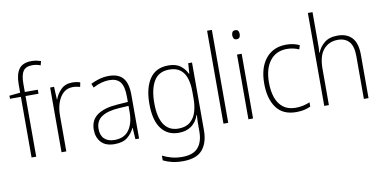

<svg xmlns="http://www.w3.org/2000/svg" viewBox="-88 -1035 3109 1546"><g transform="rotate(-10 1466.5 -262.0)"><path d="M244 -496H138V0H100V-496H11V-521L100 -530V-597Q100 -681 131 -723Q162 -765 233 -765Q256 -765 275 -761Q294 -757 310 -752L301 -718Q270 -731 233 -731Q181 -731 159.5 -699.5Q138 -668 138 -595V-529H244Z M526 -538Q562 -538 591 -528L584 -492Q570 -496 555.5 -498.5Q541 -501 525 -501Q478 -501 447 -472.5Q416 -444 399.5 -395.5Q383 -347 384 -288V0H345V-529H377L382 -424H384Q399 -468 434 -503Q469 -538 526 -538Z M826 -539Q904 -539 941.5 -495.5Q979 -452 979 -355V0H949L943 -94H941Q922 -52 884.5 -21Q847 10 778 10Q705 10 668.5 -30Q632 -70 632 -133Q632 -212 690 -252.5Q748 -293 855 -300L941 -306V-349Q941 -434 912.5 -469.5Q884 -505 824 -505Q792 -505 759 -496Q726 -487 690 -468L677 -501Q711 -518 748.5 -528.5Q786 -539 826 -539ZM858 -269Q768 -263 719.5 -230.5Q671 -198 671 -133Q671 -80 700.5 -51.5Q730 -23 783 -23Q863 -23 901.5 -76.5Q940 -130 941 -219V-274Z M1312 -539Q1374 -539 1410 -512Q1446 -485 1465 -444H1468L1474 -529H1505V24Q1505 126 1456.5 183.5Q1408 241 1297 241Q1246 241 1207 231.5Q1168 222 1136 206V167Q1169 184 1209 195Q1249 206 1297 206Q1386 206 1426.5 159.5Q1467 113 1467 27V-12Q1467 -36 1467.5 -58Q1468 -80 1470 -106H1467Q1449 -51 1407 -20.5Q1365 10 1302 10Q1211 10 1160 -58Q1109 -126 1109 -260Q1109 -390 1159.5 -464.5Q1210 -539 1312 -539ZM1314 -505Q1228 -505 1188.5 -439.5Q1149 -374 1149 -260Q1149 -143 1189 -83.5Q1229 -24 1306 -24Q1368 -24 1403.5 -55Q1439 -86 1453 -135Q1467 -184 1467 -239V-299Q1467 -359 1452.5 -405.5Q1438 -452 1404.5 -478.5Q1371 -505 1314 -505Z M1708 0H1669V-760H1708Z M1892 -725Q1910 -725 1916.5 -714.5Q1923 -704 1923 -688Q1923 -672 1916 -661.5Q1909 -651 1892 -651Q1876 -651 1869 -661.5Q1862 -672 1862 -688Q1862 -704 1869 -714.5Q1876 -725 1892 -725ZM1911 -529V0H1873V-529Z M2263 10Q2154 10 2101 -63.5Q2048 -137 2048 -260Q2048 -391 2109 -465Q2170 -539 2276 -539Q2336 -539 2384 -516L2374 -483Q2350 -494 2325 -499Q2300 -504 2276 -504Q2187 -504 2137 -439.5Q2087 -375 2087 -261Q2087 -192 2105.5 -139Q2124 -86 2163.5 -55.5Q2203 -25 2265 -25Q2296 -25 2325.5 -31.5Q2355 -38 2381 -49V-14Q2358 -3 2328 3.5Q2298 10 2263 10Z M2531 -504Q2531 -481 2530.5 -464.5Q2530 -448 2528 -428H2531Q2547 -472 2587 -505.5Q2627 -539 2696 -539Q2773 -539 2814 -493.5Q2855 -448 2855 -354V0H2817V-349Q2817 -432 2784 -468.5Q2751 -505 2693 -505Q2620 -505 2575.5 -454Q2531 -403 2531 -296V0H2493V-760H2531Z"/></g></svg>

Font: Noto Sans Arabic SemCond ExtLt
Style: Regular
Weight: 200
Width: 4
Designer: Monotype Design Team, Nadine Chahine, Nizar Qandah and Khaled Hosny
Foundry: Monotype Imaging Inc.
Version: Version 2.012; ttfautohint (v1.8.4.7-5d5b)